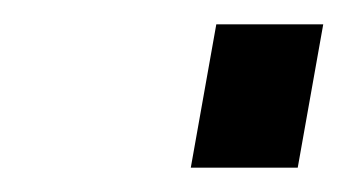

<svg xmlns="http://www.w3.org/2000/svg" viewBox="-20 -448 291 158"><path d="M137 -310 158 -428H246L225 -310Z"/></svg>

Font: Tomorrow
Style: Italic
Weight: 400
Italic angle: -10°
Designer: Tony de Marco, Monica Rizzolli
Foundry: Just in Type
Version: Version 2.002